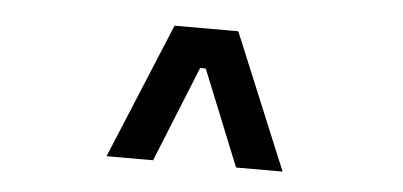

<svg xmlns="http://www.w3.org/2000/svg" viewBox="-31 -850 712 339"><g transform="rotate(5 325.0 -680.0)"><path d="M167 -560 266.5 -800H379.5L479 -560H396.5L328 -729.5H318L249.5 -560Z"/></g></svg>

Font: Trispace Thin
Style: Regular
Weight: 400
Version: Version 1.210